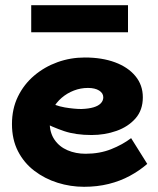

<svg xmlns="http://www.w3.org/2000/svg" viewBox="-20 -704 609 738"><path d="M303 14Q251 14 201.5 -1.5Q152 -17 112 -47.5Q72 -78 49 -123Q26 -168 26 -227Q26 -286 49 -333Q72 -380 111.5 -413.5Q151 -447 201 -465Q251 -483 306 -483Q372 -483 422 -464.5Q472 -446 500.5 -411.5Q529 -377 529 -330Q529 -281 501 -249Q473 -217 428 -201Q383 -185 332 -185Q271 -185 226.5 -200Q182 -215 138 -238V-323Q193 -297 229.5 -291Q266 -285 293 -285Q321 -286 339.5 -291.5Q358 -297 367.5 -307Q377 -317 377 -330Q377 -346 361 -356Q345 -366 318 -366Q290 -366 264 -356Q238 -346 217 -328Q196 -310 183.5 -286Q171 -262 171 -233Q171 -194 189.5 -167Q208 -140 239.5 -126.5Q271 -113 309 -113Q363 -113 407 -130.5Q451 -148 484 -173L546 -74Q516 -48 479 -28Q442 -8 398 3Q354 14 303 14ZM472 -684V-580H100V-684Z"/></svg>

Font: BioRhyme ExtraBold ExtraBold
Style: Regular
Weight: 800
Version: Version 1.600;gftools[0.9.33]